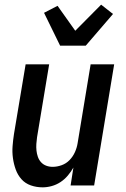

<svg xmlns="http://www.w3.org/2000/svg" viewBox="-20 -796 540 824"><path d="M163 8Q136 8 112 -0.5Q88 -9 72 -27Q56 -45 47.5 -68.5Q39 -92 35.5 -117.5Q32 -143 34 -169Q36 -195 40 -221L90 -520H191L139 -207Q137 -193 136 -178.5Q135 -164 136.5 -150Q138 -136 142.5 -123Q147 -110 156 -100Q165 -90 178 -85Q191 -80 206 -80Q225 -80 244.5 -87Q264 -94 278.5 -109Q293 -124 301.5 -143Q310 -162 313 -181L369 -520H470L384 0H283L295 -77Q285 -59 271 -42.5Q257 -26 239.5 -14.5Q222 -3 202 2.5Q182 8 163 8ZM238 -600 169 -741 227 -771 303 -664 414 -776 465 -736 348 -600Z"/></svg>

Font: Iosevka Semibold Oblique
Style: Regular
Weight: 600
Italic angle: -9°
Monospace: yes
Designer: Belleve Invis
Foundry: Belleve Invis
Version: Version 32.5.0; ttfautohint (v1.8.4)